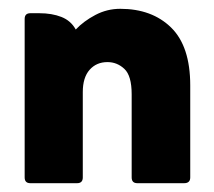

<svg xmlns="http://www.w3.org/2000/svg" viewBox="-20 -416 486 436"><path d="M152 -349Q170 -368 196.5 -382Q223 -396 253 -396Q325 -396 368.5 -353.5Q412 -311 412 -222V-13Q412 0 398 0H292Q279 0 279 -13V-202Q279 -244 262.5 -259.5Q246 -275 224 -275Q199 -275 183.5 -257.5Q168 -240 168 -207V-13Q168 0 155 0H49Q36 0 36 -13V-373Q36 -386 49 -386H69Q98 -386 119.5 -377.5Q141 -369 152 -349Z"/></svg>

Font: Zain Black
Style: Regular
Weight: 900
Designer: Zain,Boutros
Foundry: Mobile Telecommunications Company (Zain), 2024
Version: Version 1.50; ttfautohint (v1.8.4)